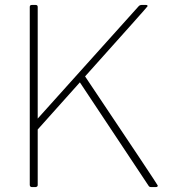

<svg xmlns="http://www.w3.org/2000/svg" viewBox="-20 -754 705 774"><path d="M609 0H588Q582 0 579 -5L302 -422L132 -232V-8Q132 -1 124 0H108Q101 0 100 -8V-726Q100 -734 108 -734H124Q132 -734 132 -726V-276L540 -730Q544 -734 550 -734H569Q575 -734 575 -729Q575 -727 323 -446Q616 -9 616 -6Q616 0 609 0Z"/></svg>

Font: YamahaIndonesia935. App Thin
Style: Regular
Weight: 100
Designer: Dalton Maag Ltd
Foundry: Dalton Maag Ltd
Version: Version 1.002